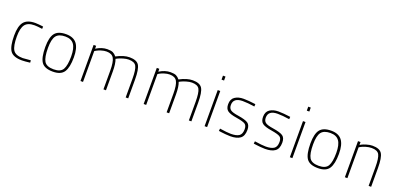

<svg xmlns="http://www.w3.org/2000/svg" viewBox="10 -1595 5188 2499"><g transform="rotate(20 2604.0 -345.5)"><path d="M275 -509Q292 -509 319.5 -506.5Q347 -504 366 -502L385 -499L383 -467Q313 -477 275 -477Q181 -477 144 -426Q107 -375 107 -261Q107 -131 140.5 -77Q174 -23 275 -23L385 -32L387 0Q313 9 275 9Q154 9 112 -51.5Q70 -112 70 -261Q70 -393 117 -451Q164 -509 275 -509Z M702 -509Q803 -509 850.5 -448.5Q898 -388 898 -259Q898 -119 855.5 -55Q813 9 702 9Q587 9 544.5 -52Q502 -113 502 -261Q502 -394 547 -451.5Q592 -509 702 -509ZM702 -23Q798 -23 829.5 -79Q861 -135 861 -259Q861 -372 823 -424.5Q785 -477 702 -477Q612 -477 575.5 -428.5Q539 -380 539 -261Q539 -131 571.5 -77Q604 -23 702 -23Z M1119 0H1084V-500H1119V-460Q1197 -509 1273 -509Q1325 -509 1351 -496.5Q1377 -484 1400 -455Q1501 -509 1581 -509Q1680 -509 1712.5 -456Q1745 -403 1745 -260V0H1710V-258Q1710 -384 1685.5 -430.5Q1661 -477 1581 -477Q1547 -477 1505 -464.5Q1463 -452 1439 -440L1414 -427Q1437 -369 1437 -260V0H1402V-258Q1402 -380 1374.5 -428.5Q1347 -477 1273 -477Q1238 -477 1199.5 -464.5Q1161 -452 1140 -440L1119 -427Z M1994 0H1959V-500H1994V-460Q2072 -509 2148 -509Q2200 -509 2226 -496.5Q2252 -484 2275 -455Q2376 -509 2456 -509Q2555 -509 2587.5 -456Q2620 -403 2620 -260V0H2585V-258Q2585 -384 2560.5 -430.5Q2536 -477 2456 -477Q2422 -477 2380 -464.5Q2338 -452 2314 -440L2289 -427Q2312 -369 2312 -260V0H2277V-258Q2277 -380 2249.5 -428.5Q2222 -477 2148 -477Q2113 -477 2074.5 -464.5Q2036 -452 2015 -440L1994 -427Z M2803 0V-500H2838V0ZM2803 -645V-700H2838V-645Z M3326 -495 3324 -462Q3227 -477 3159 -477Q3030 -477 3030 -377Q3030 -333 3057.5 -311.5Q3085 -290 3167 -278Q3270 -262 3307 -236Q3344 -210 3344 -144Q3344 -60 3297 -25.5Q3250 9 3159 9Q3134 9 3094 5.5Q3054 2 3026 -2L2999 -6L3003 -39Q3106 -23 3157 -23Q3233 -23 3270 -48Q3307 -73 3307 -141Q3307 -192 3278 -211Q3249 -230 3157 -245Q3066 -259 3029.5 -285.5Q2993 -312 2993 -375Q2993 -446 3040.5 -477.5Q3088 -509 3159 -509Q3193 -509 3235 -505.5Q3277 -502 3302 -498Z M3809 -495 3807 -462Q3710 -477 3642 -477Q3513 -477 3513 -377Q3513 -333 3540.5 -311.5Q3568 -290 3650 -278Q3753 -262 3790 -236Q3827 -210 3827 -144Q3827 -60 3780 -25.5Q3733 9 3642 9Q3617 9 3577 5.5Q3537 2 3509 -2L3482 -6L3486 -39Q3589 -23 3640 -23Q3716 -23 3753 -48Q3790 -73 3790 -141Q3790 -192 3761 -211Q3732 -230 3640 -245Q3549 -259 3512.5 -285.5Q3476 -312 3476 -375Q3476 -446 3523.5 -477.5Q3571 -509 3642 -509Q3676 -509 3718 -505.5Q3760 -502 3785 -498Z M3984 0V-500H4019V0ZM3984 -645V-700H4019V-645Z M4374 -509Q4475 -509 4522.5 -448.5Q4570 -388 4570 -259Q4570 -119 4527.5 -55Q4485 9 4374 9Q4259 9 4216.5 -52Q4174 -113 4174 -261Q4174 -394 4219 -451.5Q4264 -509 4374 -509ZM4374 -23Q4470 -23 4501.5 -79Q4533 -135 4533 -259Q4533 -372 4495 -424.5Q4457 -477 4374 -477Q4284 -477 4247.5 -428.5Q4211 -380 4211 -261Q4211 -131 4243.5 -77Q4276 -23 4374 -23Z M4781 0H4746V-500H4781V-460Q4790 -465 4805.5 -473.5Q4821 -482 4864.5 -495.5Q4908 -509 4946 -509Q5045 -509 5077.5 -456Q5110 -403 5110 -260V0H5075V-258Q5075 -384 5050.5 -430.5Q5026 -477 4946 -477Q4906 -477 4865 -464.5Q4824 -452 4803 -440L4781 -427Z"/></g></svg>

Font: TypoPRO Titillium Maps
Style: 1 wt
Weight: 100
Designer: Campivisivi
Foundry: Accademia di Belle Arti di Urbino and students of MA course of Visual design
Version: Version 001.001